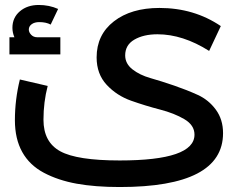

<svg xmlns="http://www.w3.org/2000/svg" viewBox="-20 -523 978 773"><path d="M223 -373V-304H18V-373H38Q30 -392 30 -411Q30 -452 60 -477.5Q90 -503 136 -503Q178 -503 214 -487L184 -424Q166 -434 138 -434Q119 -434 107.5 -425.5Q96 -417 96 -404Q96 -393 105.5 -383Q115 -373 130 -373ZM484 -300Q484 -267 513 -244Q542 -221 586 -208.5Q630 -196 681 -178.5Q732 -161 776 -141Q820 -121 849 -81.5Q878 -42 878 13Q878 230 462 230Q363 230 288.5 216.5Q214 203 156.5 172.5Q99 142 69.5 89Q40 36 40 -39Q40 -122 60 -203L172 -177Q155 -112 155 -41Q155 49 222.5 86Q290 123 462 123Q763 123 763 19Q763 -19 722.5 -43Q682 -67 624 -82Q566 -97 508 -117.5Q450 -138 409.5 -181.5Q369 -225 369 -292Q369 -383 438.5 -437Q508 -491 622 -491Q761 -491 869 -418L822 -318Q716 -385 614 -385Q558 -385 521 -363.5Q484 -342 484 -300Z"/></svg>

Font: Montserrat-Arabic
Style: Regular
Weight: 400
Designer: Mohamed Gaber
Foundry: Kief Type Foundry
Version: Version 5.008;PS 005.008;hotconv 1.0.88;makeotf.lib2.5.64775